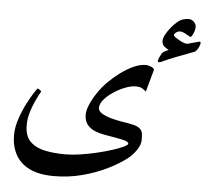

<svg xmlns="http://www.w3.org/2000/svg" viewBox="-59 -790 1106 1022"><g transform="rotate(5 494.0 -279.0)"><path d="M747.1 -440.4 714.4 -321.8Q703.1 -332 691.9 -338.4Q680.7 -344.7 657.7 -344.7Q633.8 -344.7 602.3 -332.5Q570.8 -320.3 541.3 -300.8Q511.7 -281.2 492.4 -258.3Q473.1 -235.4 473.1 -213.9Q473.1 -196.8 493.9 -184.3Q514.6 -171.9 544.4 -163.8Q574.2 -155.8 601.1 -151.4Q639.6 -146 665.5 -139.4Q691.4 -132.8 704.1 -118.2Q711.4 -109.4 713.1 -95.5Q714.8 -81.5 714.8 -62Q714.8 -39.1 696.3 -10.7Q677.7 17.6 653.3 37.1Q611.3 70.3 550 100.6Q488.8 130.9 416.3 149.9Q343.8 168.9 266.6 168.9Q185.5 168.9 134.5 143.6Q83.5 118.2 59.6 73.2Q35.6 28.3 35.6 -29.8Q35.6 -71.8 50.8 -116.9Q65.9 -162.1 85.9 -200.9Q106 -239.7 121.8 -263.9Q137.7 -288.1 139.2 -288.1Q142.6 -288.1 151.1 -282Q159.7 -275.9 159.2 -273.4Q158.2 -271 148.9 -254.2Q139.6 -237.3 127.9 -211.2Q116.2 -185.1 107.2 -153.3Q98.1 -121.6 98.1 -88.9Q98.1 -30.3 128.9 -0.7Q159.7 28.8 209.2 38.6Q258.8 48.3 315.4 48.3Q351.6 48.3 395.8 41.7Q439.9 35.2 483.9 24.7Q527.8 14.2 564.5 2.4Q601.1 -9.3 623.3 -20Q645.5 -30.8 645.5 -37.1Q645.5 -48.8 614.3 -55.7Q583 -62.5 513.7 -74.2Q490.7 -78.1 465.8 -87.6Q440.9 -97.2 423.6 -116.9Q406.2 -136.7 406.2 -171.9Q406.2 -195.8 419.9 -227.5Q433.6 -259.3 456.1 -292.2Q478.5 -325.2 505.4 -352.1Q533.2 -379.9 567.1 -405.3Q601.1 -430.7 636.2 -446.8Q671.4 -462.9 702.1 -462.9Q715.8 -462.9 731.4 -456.1Q747.1 -449.2 747.1 -440.4ZM982.4 -603.5Q982.4 -599.1 978 -588.1Q973.6 -577.1 967 -567.4Q960.4 -557.6 953.6 -555.2Q948.2 -553.7 930.9 -546.9Q913.6 -540 891.8 -531.7Q870.1 -523.4 851.6 -516.6Q818.8 -503.9 797.6 -493.7Q776.4 -483.4 771 -483.4Q763.7 -483.4 763.7 -491.2Q763.7 -497.6 771.5 -513.4Q779.3 -529.3 782.2 -533.7Q786.1 -538.1 798.8 -545.2Q811.5 -552.2 816.4 -553.7Q806.6 -557.1 793 -568.4Q779.3 -579.6 779.3 -598.6Q779.3 -612.3 788.3 -629.9Q797.4 -647.5 810.1 -663.8Q822.8 -680.2 833 -690.4Q858.9 -716.3 877 -721.4Q895 -726.6 908.7 -726.6Q923.3 -726.6 936 -714.8Q948.7 -703.1 948.7 -686Q948.7 -676.8 944.6 -664.1Q940.4 -651.4 935.1 -642.1Q929.7 -632.8 926.3 -632.8Q922.9 -632.8 912.8 -638.9Q902.8 -645 890.9 -650.9Q878.9 -656.7 869.6 -656.7Q856.4 -656.7 846.7 -648.7Q836.9 -640.6 836.9 -632.8Q836.9 -630.4 849.9 -621.1Q862.8 -611.8 880.1 -603.3Q897.5 -594.7 910.6 -594.2Q927.2 -598.1 949.7 -604.7Q972.2 -611.3 976.1 -611.8Q982.4 -611.8 982.4 -603.5Z"/></g></svg>

Font: Scheherazade New SemiBold
Style: Regular
Weight: 600
Designer: SIL International
Foundry: SIL International
Version: Version 4.000